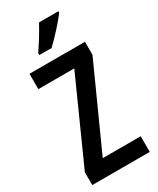

<svg xmlns="http://www.w3.org/2000/svg" viewBox="-233 -1005 883 1073"><g transform="rotate(-30 208.0 -468.0)"><path d="M346 -927V-936H221C195 -889 168 -843 131 -790V-777H210C256 -820 316 -887 346 -927ZM395 0V-101H150L389 -630V-714H31V-615H263L24 -83V0Z"/></g></svg>

Font: Noto Sans Hebrew ExtraCondensed SemiBold
Style: Regular
Weight: 600
Width: 2
Designer: Ben Nathan
Foundry: Google LLC
Version: Version 3.001